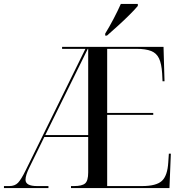

<svg xmlns="http://www.w3.org/2000/svg" viewBox="-20 -951 921 971"><path d="M0 0V-10H27Q55 -10 71 -26.5Q87 -43 110 -90L412 -704H294V-714H807L812 -540H802L800 -580Q797 -628 784.5 -655Q772 -682 744.5 -693Q717 -704 670 -704H522V-380H755V-370H522V-10H698Q770 -10 798.5 -36Q827 -62 831 -130L834 -174H844L837 0H339V-10H354Q395 -10 410.5 -23.5Q426 -37 426 -79V-258H204L129 -105Q109 -65 109 -42Q109 -10 168 -10H225V0ZM209 -268H426V-704H424ZM512 -781Q533 -815 554.5 -856Q576 -897 591 -931H677V-921Q663 -904 635.5 -876.5Q608 -849 576.5 -820.5Q545 -792 521 -771H512Z"/></svg>

Font: Noto Serif Display SemiCondensed
Style: Regular
Weight: 400
Width: 4
Designer: Monotype Design Team
Foundry: Monotype Imaging Inc.
Version: Version 2.009